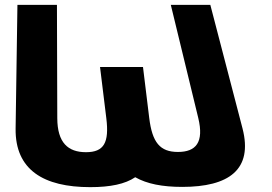

<svg xmlns="http://www.w3.org/2000/svg" viewBox="-20 -756 1119 791"><path d="M214.6 -736H51.8L44.3 -226C42.1 -56 159.8 15 351.8 15C434.3 15 495.6 2.3 537.1 -25.9C585.3 1.6 649.2 14 730.7 14C922.7 14 1023 -57 979.1 -227L846.5 -736H683.7L796.8 -270C821.2 -169 787 -130 713 -130C639 -130 607.2 -169 594.8 -270L569.1 -480H392.1L418 -269C430.4 -168 408.2 -129 334.2 -129C260.2 -129 216.4 -168 216 -269Z"/></svg>

Font: Hussar
Style: BdOpOblOne
Weight: 700
Foundry: Cannot Into Space Fonts
Version: Version 2.00